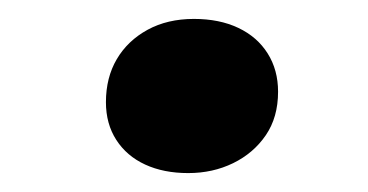

<svg xmlns="http://www.w3.org/2000/svg" viewBox="-20 -409 389 203"><path d="M92 -301Q92 -327 103.5 -346.5Q115 -366 136 -377.5Q157 -389 185 -389Q212 -389 232 -379.5Q252 -370 263 -352.5Q274 -335 274 -312Q274 -285 261 -266Q248 -247 226.5 -236.5Q205 -226 179 -226Q153 -226 133.5 -235Q114 -244 103 -261Q92 -278 92 -301Z"/></svg>

Font: Literata 18pt SemiBold
Style: Italic
Weight: 600
Italic angle: -2°
Designer: Latin by Veronika Burian and Jose Scaglione. Greek by Irene Vlachou. Cyrillic by Vera Evstafieva
Foundry: TypeTogether
Version: Version 3.103;gftools[0.9.29]